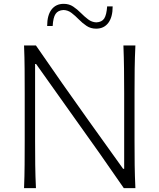

<svg xmlns="http://www.w3.org/2000/svg" viewBox="-20 -966 818 986"><path d="M103.5 0Q106 -62 106.4 -119.1Q106.9 -176.3 106.9 -243.7V-488.3Q106.9 -556.2 106.4 -613.3Q106 -670.4 103.5 -732.4H164.6Q234.4 -630.9 301 -535.9Q367.7 -440.9 433.6 -348.6L612.3 -99.1H617.7V-488.3Q617.7 -556.2 616.9 -613.3Q616.2 -670.4 613.8 -732.4H675.3Q672.4 -670.4 671.6 -613.3Q670.9 -556.2 670.9 -488.3V-243.7Q670.9 -176.3 671.6 -119.1Q672.4 -62 675.3 0H615.7Q557.1 -85.4 491.2 -179Q425.3 -272.5 344.2 -385.7L165.5 -637.2H160.2V-243.7Q160.2 -176.3 160.9 -119.1Q161.6 -62 164.6 0ZM473.6 -818.8Q445.8 -818.8 424.6 -833Q403.3 -847.2 385 -866Q366.7 -884.8 347.7 -899.4Q328.6 -914.1 305.7 -914.6Q277.8 -913.1 265.4 -894.5Q252.9 -876 250.5 -832.5H222.2Q222.2 -887.7 244.6 -917Q267.1 -946.3 307.1 -946.3Q335 -946.3 356 -932.1Q377 -918 395.3 -899.4Q413.6 -880.9 432.6 -866.5Q451.7 -852.1 474.6 -851.1Q503.4 -852.5 515.4 -871.3Q527.3 -890.1 530.3 -933.1H558.6Q558.6 -877.9 536.1 -848.4Q513.7 -818.8 473.6 -818.8Z"/></svg>

Font: Pinar-FD Light
Style: Regular
Weight: 300
Designer: Amin Abedi
Version: Version 2.000